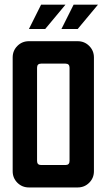

<svg xmlns="http://www.w3.org/2000/svg" viewBox="-20 -824 469 844"><path d="M160.7 -803.6H267.9L178.6 -696.4H107.1ZM303.6 -803.6H410.7L321.4 -696.4H250ZM267.9 -544.3H160.7Q142.9 -544.3 142.9 -526.4V-116.4Q142.9 -98.6 160.7 -98.6H267.9Q285.7 -98.6 285.7 -116.4V-526.4Q285.7 -544.3 267.9 -544.3ZM107.1 -642.9H321.4Q351.4 -642.9 372.1 -622.1Q392.9 -601.4 392.9 -571.4V-71.4Q392.9 -41.4 372.1 -20.7Q351.4 0 321.4 0H107.1Q77.1 0 56.4 -20.7Q35.7 -41.4 35.7 -71.4V-571.4Q35.7 -601.4 56.4 -622.1Q77.1 -642.9 107.1 -642.9Z"/></svg>

Font: Aire Exterior
Style: Regular
Weight: 400
Width: 4
Designer: Jayvee Enaguas (HarvettFox96)
Version: 20190503.02